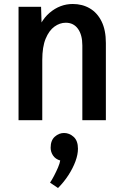

<svg xmlns="http://www.w3.org/2000/svg" viewBox="-20 -603 629 963"><path d="M271 340 231 313Q240 300 251 279Q262 258 271 237Q280 216 282 202Q258 195 246 177Q234 159 234 138Q234 101 255 82.5Q276 64 301 64Q328 64 349.5 83.5Q371 103 371 143Q371 172 358.5 206Q346 240 323.5 275Q301 310 271 340ZM393 0V-375Q393 -428 371 -458.5Q349 -489 310 -489Q280 -489 253 -469.5Q226 -450 209 -409Q192 -368 192 -302V0H73V-569H186L191 -405H154Q177 -495 229 -539Q281 -583 345 -583Q393 -583 430.5 -561Q468 -539 489.5 -495.5Q511 -452 511 -387V0Z"/></svg>

Font: Yaldevi SemiBold
Style: Regular
Weight: 600
Designer: Sol Matas, Rajitha Manaperi, Kosala Senevirathne
Foundry: Mooniak
Version: Version 1.100